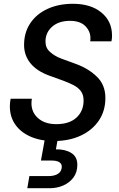

<svg xmlns="http://www.w3.org/2000/svg" viewBox="-20 -732 628 1013"><path d="M265 12Q194 12 141.5 -11Q89 -34 60.5 -75Q32 -116 32 -171Q32 -180 33 -190.5Q34 -201 36 -211H148Q147 -204 146.5 -198.5Q146 -193 146 -187Q146 -139 181.5 -108Q217 -77 277 -77Q346 -77 383.5 -111.5Q421 -146 421 -202Q421 -231 407.5 -250Q394 -269 369.5 -282Q345 -295 312 -307Q279 -319 240 -333Q174 -357 140.5 -398.5Q107 -440 107 -495Q107 -560 139.5 -609Q172 -658 230.5 -685Q289 -712 365 -712Q459 -712 515 -666Q571 -620 571 -545Q571 -538 570.5 -530Q570 -522 568 -514H456Q457 -519 457 -523.5Q457 -528 457 -532Q457 -567 430 -594.5Q403 -622 349 -622Q290 -622 255 -591Q220 -560 220 -513Q220 -479 243 -459Q266 -437 303 -423Q340 -409 385 -393Q449 -369 492.5 -326Q536 -283 536 -215Q536 -147 501.5 -96Q467 -45 406 -16.5Q345 12 265 12ZM124 261 135 197H237Q267 197 286 185Q305 173 306 148Q306 115 251 115H196L220 -17H288L275 56Q324 55 356 75Q388 95 388 137Q388 177 367.5 204.5Q347 232 314 246.5Q281 261 243 261Z"/></svg>

Font: Rethink Sans Medium
Style: Italic
Weight: 500
Italic angle: -10°
Designer: The Rethink Sans project authors (Hans Thiessen). DM Sans designed by Colophon Foundry.
Foundry: Rethink Communications LLC
Version: Version 1.001